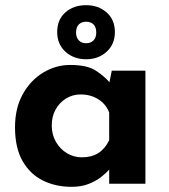

<svg xmlns="http://www.w3.org/2000/svg" viewBox="-20 -710 654 742"><path d="M256 12Q195 12 145.5 -12.5Q96 -37 67 -88Q38 -139 38 -218Q38 -292 68 -346Q98 -400 147 -429.5Q196 -459 251 -459Q316 -459 349.5 -437.5Q383 -416 405 -390L399 -373L412 -437H542V0H402V-95L413 -65Q411 -65 401 -53.5Q391 -42 371.5 -26.5Q352 -11 323.5 0.5Q295 12 256 12ZM296 -102Q334 -102 360 -118.5Q386 -135 402 -168V-275Q390 -307 360.5 -326Q331 -345 291 -345Q261 -345 235.5 -329.5Q210 -314 195 -287Q180 -260 180 -225Q180 -190 196 -162Q212 -134 238.5 -118Q265 -102 296 -102ZM201 -586Q201 -634 232.5 -662Q264 -690 313 -690Q360 -690 392 -662Q424 -634 424 -586Q424 -539 392 -510Q360 -481 313 -481Q265 -481 233 -510Q201 -539 201 -586ZM274 -584Q274 -565 284.5 -554Q295 -543 313 -543Q331 -543 341.5 -554Q352 -565 352 -584Q352 -605 341.5 -615.5Q331 -626 313 -626Q295 -626 284.5 -615.5Q274 -605 274 -584Z"/></svg>

Font: Reem Kufi Fun
Style: Bold
Weight: 700
Designer: Khaled Hosny
Version: Version 1.005